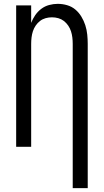

<svg xmlns="http://www.w3.org/2000/svg" viewBox="-20 -763 540 998"><path d="M358 215V-535Q358 -552 356 -568.5Q354 -585 349 -600.5Q344 -616 334.5 -630Q325 -644 312 -654Q299 -664 283 -668.5Q267 -673 250 -673Q233 -673 217 -668.5Q201 -664 188 -654Q175 -644 165.5 -630Q156 -616 151 -600.5Q146 -585 144 -568.5Q142 -552 142 -535V0H64V-735H142V-644Q150 -665 163 -684Q176 -703 194.5 -717Q213 -731 235.5 -737Q258 -743 280 -743Q305 -743 329 -736Q353 -729 371.5 -713.5Q390 -698 403 -676.5Q416 -655 423.5 -631.5Q431 -608 433.5 -583.5Q436 -559 436 -535V215Z"/></svg>

Font: Iosevka Curly
Style: Regular
Weight: 400
Monospace: yes
Designer: Belleve Invis
Foundry: Belleve Invis
Version: Version 22.1.2; ttfautohint (v1.8.4)